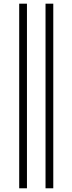

<svg xmlns="http://www.w3.org/2000/svg" viewBox="-20 -807 391 1040"><path d="M84 212.9V-787.1H126V212.9ZM226.6 212.9V-787.1H268.6V212.9Z"/></svg>

Font: Gothic A1 ExtraLight
Style: Regular
Weight: 275
Designer: HanYang I&C Co.,Ltd.
Foundry: HanYang I&C Co.,Ltd.
Version: Version 2.50